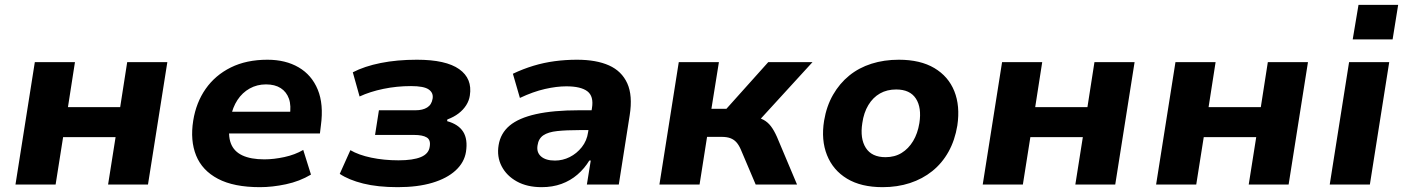

<svg xmlns="http://www.w3.org/2000/svg" viewBox="-20 -763 5810 794"><path d="M44 0 124 -506H290L261 -320H477L506 -506H672L592 0H427L458 -196H241L210 0Z M1055 11Q947 11 881.5 -23.5Q816 -58 791 -120Q766 -182 779 -264Q791 -339 830.5 -395.5Q870 -452 934.5 -484Q999 -516 1086 -516Q1161 -516 1215 -484.5Q1269 -453 1294 -392.5Q1319 -332 1307 -244L1303 -211H901L915 -301H1192L1178 -283Q1185 -326 1175 -354.5Q1165 -383 1141 -398.5Q1117 -414 1080 -414Q1043 -414 1012.5 -397Q982 -380 962 -349.5Q942 -319 934 -278L931 -256Q922 -204 934.5 -170.5Q947 -137 982 -120.5Q1017 -104 1073 -104Q1112 -104 1156 -113.5Q1200 -123 1234 -143L1266 -41Q1219 -13 1162.5 -1Q1106 11 1055 11Z M1625 11Q1542 11 1482 -4Q1422 -19 1385 -44L1429 -142Q1463 -122 1515.5 -111Q1568 -100 1628 -100Q1688 -100 1720.5 -113.5Q1753 -127 1757 -156Q1762 -184 1745 -194.5Q1728 -205 1692 -205H1531L1547 -307H1699Q1728 -307 1746.5 -318.5Q1765 -330 1769 -355Q1773 -379 1753 -393Q1733 -407 1680 -407Q1621 -407 1565.5 -395.5Q1510 -384 1467 -364L1439 -464Q1487 -489 1554.5 -502.5Q1622 -516 1704 -516Q1824 -516 1879 -477Q1934 -438 1923 -368Q1920 -347 1908 -328Q1896 -309 1876.5 -294Q1857 -279 1830 -269L1829 -262Q1876 -249 1895.5 -218Q1915 -187 1907 -135Q1900 -91 1864 -58Q1828 -25 1767.5 -7Q1707 11 1625 11Z M2220 11Q2160 11 2117.5 -12.5Q2075 -36 2054.5 -75.5Q2034 -115 2042 -163Q2050 -212 2087.5 -243.5Q2125 -275 2196.5 -291Q2268 -307 2375 -307H2448L2436 -225H2375Q2322 -225 2284.5 -221Q2247 -217 2227 -203.5Q2207 -190 2203 -162Q2198 -133 2217.5 -116Q2237 -99 2275 -99Q2307 -99 2336 -113.5Q2365 -128 2386 -154.5Q2407 -181 2412 -216L2428 -316Q2436 -365 2409 -385.5Q2382 -406 2322 -406Q2282 -406 2233.5 -395Q2185 -384 2130 -358L2101 -458Q2143 -478 2186 -491Q2229 -504 2274 -510Q2319 -516 2366 -516Q2446 -516 2498.5 -492.5Q2551 -469 2574 -418.5Q2597 -368 2584 -286L2539 0H2407L2423 -99H2417Q2397 -66 2368 -41Q2339 -16 2302 -2.5Q2265 11 2220 11Z M2707 0 2787 -506H2953L2922 -313H2984L3157 -506H3340L3104 -248L3092 -280Q3120 -277 3137.5 -267.5Q3155 -258 3168 -241Q3181 -224 3193 -197L3276 0H3105L3043 -146Q3035 -164 3025 -175Q3015 -186 3000.5 -191.5Q2986 -197 2964 -197H2904L2873 0Z M3630 11Q3541 11 3483 -24Q3425 -59 3400 -121.5Q3375 -184 3388 -264Q3398 -324 3425 -371Q3452 -418 3492 -450.5Q3532 -483 3584 -499.5Q3636 -516 3697 -516Q3786 -516 3844 -481.5Q3902 -447 3926.5 -386Q3951 -325 3939 -244Q3929 -183 3902.5 -135.5Q3876 -88 3835.5 -55.5Q3795 -23 3743 -6Q3691 11 3630 11ZM3642 -113Q3680 -113 3708.5 -130.5Q3737 -148 3756 -179.5Q3775 -211 3782 -254Q3792 -318 3767.5 -355.5Q3743 -393 3686 -393Q3648 -393 3619 -376.5Q3590 -360 3571 -328.5Q3552 -297 3546 -254Q3536 -190 3560.5 -151.5Q3585 -113 3642 -113Z M4044 0 4124 -506H4290L4261 -320H4477L4506 -506H4672L4592 0H4427L4458 -196H4241L4210 0Z M4761 0 4841 -506H5007L4978 -320H5194L5223 -506H5389L5309 0H5144L5175 -196H4958L4927 0Z M5574 -600 5598 -743H5762L5739 -600ZM5479 0 5559 -506H5725L5645 0Z"/></svg>

Font: Nunito Sans 6pt ExtraBold
Style: Italic
Weight: 800
Italic angle: -9°
Version: Version 3.101;gftools[0.9.27]